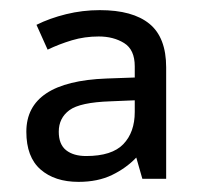

<svg xmlns="http://www.w3.org/2000/svg" viewBox="-20 -742 397 379"><path d="M177 -722Q242 -722 275 -695Q308 -668 308 -609V-389H261L249 -431Q229 -410 201 -396.5Q173 -383 135 -383Q88 -383 60 -407.5Q32 -432 32 -482Q32 -581 190 -587L246 -589V-611Q246 -644 225 -657Q204 -670 175 -670Q147 -670 122 -662.5Q97 -655 74 -644L52 -693Q78 -706 110.5 -714Q143 -722 177 -722ZM198 -542Q138 -540 117 -524.5Q96 -509 96 -482Q96 -457 110.5 -445.5Q125 -434 150 -434Q201 -434 223.5 -457.5Q246 -481 246 -521V-544Z"/></svg>

Font: Noto Sans Saurashtra
Style: Regular
Weight: 400
Designer: Monotype Design Team
Foundry: Monotype Imaging Inc.
Version: Version 2.001; ttfautohint (v1.8.4.7-5d5b)